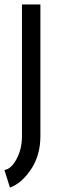

<svg xmlns="http://www.w3.org/2000/svg" viewBox="-56 -570 296 865"><path d="M43 -549.8H126V43Q126 130.4 83.3 193.6Q40.5 256.8 -11.2 274.9L-36.1 195.8Q-5.9 191.9 18.6 146.5Q43 101.1 43 43Z"/></svg>

Font: Junction Regular
Style: Regular
Weight: 500
Designer: Caroline Hadilaksono
Foundry: Caroline Hadilaksono
Version: Version 1.056